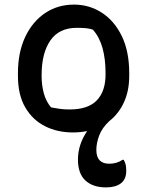

<svg xmlns="http://www.w3.org/2000/svg" viewBox="-20 -565 640 835"><path d="M319 129Q319 64 359 5Q329 11 297 11Q229 11 175 -16.5Q121 -44 89.5 -98.5Q58 -153 58 -235V-246Q58 -337 89.5 -404Q121 -471 176 -508Q231 -545 302 -545Q368 -545 422.5 -510Q477 -475 509.5 -408.5Q542 -342 542 -246V-235Q542 -170 519 -120Q496 -70 455 -38Q424 -9 411.5 24Q399 57 399 87Q399 147 455 147Q488 147 513 130H518Q525 142 527 153Q529 164 529 178Q529 215 505.5 232.5Q482 250 441 250Q384 250 351.5 220Q319 190 319 129ZM314 -444Q237 -444 199 -389Q161 -334 161 -239V-233Q161 -195 170.5 -159.5Q180 -124 202 -98Q222 -94 240.5 -91.5Q259 -89 283 -89Q363 -89 401 -128.5Q439 -168 439 -241V-248Q439 -308 426 -355.5Q413 -403 384 -436Q370 -441 353 -442.5Q336 -444 314 -444Z"/></svg>

Font: Recursive Sn Csl St Med
Style: Regular
Weight: 500
Version: Version 1.079;hotconv 1.0.112;makeotfexe 2.5.65598; ttfautoh